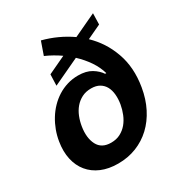

<svg xmlns="http://www.w3.org/2000/svg" viewBox="-182 -892 962 1028"><g transform="rotate(-30 299.5 -378.0)"><path d="M34.8 -250Q40.1 -283 51.8 -314.6Q63.6 -346.2 81 -374.6Q98.4 -403.1 121.3 -426.8Q144.2 -450.6 171.7 -468Q199.2 -485.4 231.2 -495.2Q263.1 -505 298.7 -505Q348.4 -505 380.7 -485.4Q397 -475.5 409.1 -464.1Q421.2 -452.8 429.3 -440.3H436.8Q424.7 -482.2 399 -520.2Q373.2 -558.2 336.6 -592.7L171.9 -515.3L174.4 -584.2L283.7 -635.7Q262.1 -650.9 239.3 -663.7Q216.6 -676.5 192.8 -686.8L220.9 -767Q315.3 -742.5 394.5 -687.5L535.2 -753.6L533.4 -685L446.7 -644.2Q481.2 -610.8 506 -572.6Q530.9 -534.4 547.9 -487.2Q581.7 -393.8 562.5 -279.8Q551.5 -213.4 524.1 -159.6Q496.8 -105.8 456.3 -67.8Q415.8 -29.8 363.8 -9.2Q311.8 11.4 250.7 11.4Q192.1 11.4 147.5 -7.6Q103 -26.6 74.8 -61.1Q46.5 -95.5 35.9 -143.6Q25.2 -191.8 34.8 -250ZM192.5 -148.4Q215.2 -104.4 273.8 -104.4Q306.5 -104.4 331.1 -117.4Q355.8 -130.3 373.6 -151.6Q391.3 -172.9 402.5 -200.5Q413.7 -228 418.7 -256.7Q424 -288.4 421.5 -316.2Q419 -344.1 407.7 -365.1Q396.3 -386 375.7 -398.1Q355.1 -410.2 324.6 -410.2Q291.9 -410.2 267 -397.4Q242.2 -384.6 224.4 -363.6Q206.7 -342.7 195.8 -315.3Q185 -288 180.4 -258.9Q169.7 -192.5 192.5 -148.4Z"/></g></svg>

Font: Inter P
Style: Bold Italic
Weight: 700
Italic angle: 9.39999°
Designer: Rasmus Andersson
Foundry: rsms
Version: Version 3.018;git-588b23468